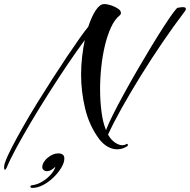

<svg xmlns="http://www.w3.org/2000/svg" viewBox="-96 -687 930 940"><path d="M-72 144Q-76 144 -76 134Q-76 129 -75 122Q-74 115 -70 105Q-61 79 -38 34.5Q-15 -10 16.5 -65.5Q48 -121 85 -181Q122 -241 160 -300Q198 -359 232.5 -410.5Q267 -462 294 -500Q321 -538 336 -556Q353 -607 373 -637Q393 -667 414 -667Q430 -667 449 -660.5Q468 -654 482 -644.5Q496 -635 496 -624Q496 -615 488 -610Q465 -591 447.5 -553Q430 -515 418 -465.5Q406 -416 400 -360.5Q394 -305 394 -251Q394 -192 401 -139Q408 -86 423 -50Q435 -82 459 -129.5Q483 -177 514 -233.5Q545 -290 579 -348.5Q613 -407 645.5 -460.5Q678 -514 705.5 -556.5Q733 -599 751.5 -624Q770 -649 774 -649Q777 -649 784.5 -650.5Q792 -652 799 -652Q814 -652 814 -644Q814 -637 807 -629Q756 -562 701 -481.5Q646 -401 594.5 -318Q543 -235 501 -160Q459 -85 433 -28L436 -23Q449 -1 468 11.5Q487 24 503 24Q514 24 523 18Q524 18 524.5 17.5Q525 17 525 17Q529 17 530 21.5Q531 26 528 28Q505 44 477 44Q454 44 431 31Q408 18 389 -7Q341 -72 321 -155Q301 -238 301 -321Q301 -366 306 -409Q311 -452 319 -491Q277 -434 231.5 -366.5Q186 -299 141 -228Q96 -157 56 -89.5Q16 -22 -15 35Q-46 92 -63 133Q-68 144 -72 144ZM62 233Q53 233 53 227Q53 221 60 220Q87 217 112 201.5Q137 186 154.5 165.5Q172 145 175 129Q168 137 156.5 144Q145 151 134 151Q124 151 117.5 145.5Q111 140 111 131Q111 118 120 104.5Q129 91 139 84Q164 64 189 64Q219 64 219 89Q219 109 204.5 133.5Q190 158 166.5 181Q143 204 115.5 218.5Q88 233 62 233Z"/></svg>

Font: Arizonia
Style: Regular
Weight: 400
Designer: Robert E. Leuschke
Foundry: Robert E. Leuschke
Version: Version 1.010; ttfautohint (v1.8.4.7-5d5b)